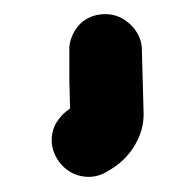

<svg xmlns="http://www.w3.org/2000/svg" viewBox="-20 -728 267 265"><path d="M75.7 -657.2Q75.2 -667.5 78.9 -676.8Q82.5 -686 89.1 -693.4Q95.7 -700.7 105 -704.6Q114.3 -708.5 125.5 -708.5Q135.7 -708.5 144.5 -704.6Q153.3 -700.7 160.4 -693.8Q167.5 -687 171.6 -678.2Q175.8 -669.4 175.8 -659.7L178.2 -572.3V-569.3Q178.2 -547.9 165.5 -526.6Q152.8 -505.4 129.4 -492.2Q116.7 -483.9 102.5 -483.9Q91.8 -483.9 82.3 -488Q72.8 -492.2 65.9 -499.5Q59.1 -506.8 55.2 -515.9Q51.3 -524.9 51.3 -534.2Q51.3 -547.9 57.9 -558.8Q64.5 -569.8 75.2 -577.1L75.7 -577.6Q76.7 -577.6 76.7 -578.6L75.7 -618.2Z"/></svg>

Font: TGL 0-17
Style: Regular
Weight: 400
Designer: Peter Wiegel
Foundry: Peter Wiegel
Version: Version 1.003 2010